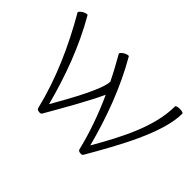

<svg xmlns="http://www.w3.org/2000/svg" viewBox="-137 -1190 1580 1580"><g transform="rotate(45 653.0 -399.5)"><path d="M442 15C523 -126 643 -333 702 -464C771 -312 828 -155 867 8C870 18 881 24 893 24C905 27 917 24 922 15C1072 -245 1258 -572 1258 -800C1258 -807 1239 -813 1216 -813C1193 -813 1173 -807 1173 -800C1173 -559 1039 -309 907 -79C839 -337 747 -590 613 -821C609 -828 590 -823 569 -812C549 -800 536 -785 539 -779C579 -709 618 -638 653 -566C650 -476 527 -253 427 -79C359 -337 267 -590 133 -821C129 -828 110 -823 89 -812C69 -800 56 -785 59 -779C202 -532 320 -270 387 8C390 18 401 24 413 24C425 27 437 24 442 15Z"/></g></svg>

Font: Nupuram Expanded Light
Style: Regular
Weight: 300
Width: 7
Designer: Santhosh Thottingal (santhosh.thottingal@gmail.com)
Foundry: SMC
Version: Version 1.000